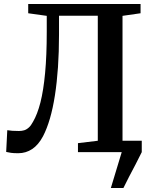

<svg xmlns="http://www.w3.org/2000/svg" viewBox="-20 -763 767 963"><path d="M536 180 590.5 0 576.5 -57H691V0Q676.5 30 659.8 61.8Q643 93.5 627.2 123.8Q611.5 154 599 180ZM71.5 5.5Q47.5 5.5 34.8 3.5Q22 1.5 11 -1L16.5 -110Q29 -108 41.8 -107Q54.5 -106 75 -106Q89 -106 101 -109.5Q113 -113 124.2 -123Q135.5 -133 145.5 -152Q167.5 -189.5 182.8 -249.2Q198 -309 206.2 -396.5Q214.5 -484 214.5 -604V-683.5L121.5 -696.5V-743H685V-696.5L594.5 -683.5V-56L689.5 -45V0H371V-45L470.5 -57V-684H276V-590Q276 -502.5 270.8 -426Q265.5 -349.5 255.5 -285Q245.5 -220.5 230.5 -169Q215.5 -117.5 196 -80Q173 -36.5 141.5 -15.5Q110 5.5 71.5 5.5Z"/></svg>

Font: Merriweather 48pt SemiBold
Style: Regular
Weight: 600
Version: Version 2.100